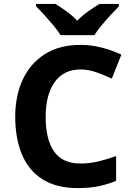

<svg xmlns="http://www.w3.org/2000/svg" viewBox="-20 -954 677 984"><path d="M393 -598Q306 -598 260 -533Q214 -468 214 -355Q214 -241 256.5 -178.5Q299 -116 393 -116Q437 -116 480.5 -126Q524 -136 575 -154V-27Q528 -8 482 1Q436 10 379 10Q269 10 197.5 -35.5Q126 -81 92 -163.5Q58 -246 58 -356Q58 -464 97 -547Q136 -630 210.5 -677Q285 -724 393 -724Q446 -724 499.5 -710.5Q553 -697 602 -674L553 -551Q513 -570 472.5 -584Q432 -598 393 -598ZM290 -774Q276 -797 253.5 -824Q231 -851 207.5 -877Q184 -903 165 -921V-934H264Q290 -918 320 -896.5Q350 -875 376 -848Q402 -875 433 -896.5Q464 -918 490 -934H589V-921Q571 -903 547 -877Q523 -851 500.5 -824Q478 -797 464 -774Z"/></svg>

Font: Noto Sans Hanifi Rohingya
Style: Regular
Weight: 400
Designer: Monotype Design Team and DaltonMaag
Foundry: Google LLC
Version: Version 2.101